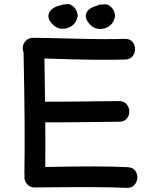

<svg xmlns="http://www.w3.org/2000/svg" viewBox="-20 -901 725 929"><path d="M592 8Q617 9 630 -5.5Q643 -20 644.5 -39.5Q646 -59 634.5 -75Q623 -91 598 -92Q478 -99 199 -93Q200 -193 199 -309Q247 -308 557 -312Q581 -312 593.5 -327Q606 -342 605.5 -362Q605 -382 592.5 -397Q580 -412 555 -412Q246 -408 198 -409Q197 -493 195 -618L325 -614Q370 -613 400 -612.5Q430 -612 455.5 -611.5Q481 -611 511 -611.5Q541 -612 586 -613Q611 -614 622.5 -630Q634 -646 633.5 -665.5Q633 -685 620 -699.5Q607 -714 582 -713Q497 -710 342 -714Q187 -718 140 -718Q119 -718 104.5 -703.5Q90 -689 90 -668Q90 -657 94 -648Q102 -267 98 -60Q98 -56 99 -51Q98 -48 98 -45Q98 -24 112 -9Q126 6 147 6Q488 2 592 8ZM354 -817Q359 -821 352 -844Q344 -867 322 -878Q314 -882 302 -881Q300 -880 298 -880Q297 -880 296.5 -880Q296 -880 295 -880H294Q286 -880 271 -875Q230 -865 218 -839.5Q206 -814 232 -786Q251 -764 277.5 -762Q304 -760 326 -774.5Q348 -789 354 -817ZM535 -816Q540 -820 533 -843Q525 -866 503 -877Q495 -881 483 -880Q481 -879 474 -879Q470 -879 468.5 -879Q467 -879 466 -879H465Q457 -879 452 -874Q410 -864 398.5 -839Q387 -814 413 -785Q432 -763 458.5 -761Q485 -759 507 -773.5Q529 -788 535 -816Z"/></svg>

Font: Balsamiq Sans
Style: Regular
Weight: 400
Designer: Michael Angeles
Foundry: Balsamiq SRL
Version: Version 1.020; ttfautohint (v1.8.4.7-5d5b);gftools[0.9.26]